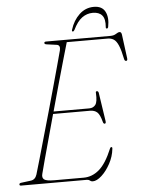

<svg xmlns="http://www.w3.org/2000/svg" viewBox="-58 -896 703 951"><g transform="rotate(-5 293.5 -420.0)"><path d="M336 0H9Q0.5 0 1 -6.5Q1 -13 11.5 -14L58 -20Q81 -22.5 89 -47.5Q97.5 -75 111 -122.5Q124.5 -170 141.2 -228.8Q158 -287.5 175.8 -350.2Q193.5 -413 209.8 -471.8Q226 -530.5 239 -577.8Q252 -625 259 -652Q264 -676 246 -679L195 -686Q185 -687.5 185 -693.5Q185 -700 194.5 -700H514Q531.5 -700 542.5 -707.5Q553.5 -715 561 -715Q569.5 -715 571.5 -701.5L587 -583.5Q589 -570 581 -570Q573.5 -570 571.5 -580.5Q562.5 -625 552.5 -648.2Q542.5 -671.5 529.5 -679.8Q516.5 -688 499 -688H296Q286 -654.5 270.8 -600.8Q255.5 -547 237.2 -482.2Q219 -417.5 201 -351.5H378.5Q398.5 -351.5 409.5 -366Q420.5 -380.5 418 -424Q416.5 -433 423.5 -433Q430 -433 432 -424.5L453.5 -282Q455 -270 449 -269.5Q442 -268.5 439.5 -279Q430 -315.5 416.8 -327.5Q403.5 -339.5 381 -339.5H197.5Q180.5 -277.5 164.8 -220.2Q149 -163 136.8 -118Q124.5 -73 118.5 -48.5Q113.5 -30 124.5 -21Q135.5 -12 175 -12H321Q363.5 -12 398.5 -42Q433.5 -72 463.5 -144.5Q466 -151 470.5 -151Q476.5 -151 475 -142Q471 -104 452 -69Q433 -34 408.8 -12Q384.5 10 364.5 10Q356 10 350.5 5Q345 0 336 0ZM437 -821.5Q407.5 -821.5 383.2 -803.8Q359 -786 339.5 -745.5Q335.5 -738 331 -738Q324.5 -738 327.5 -747Q341.5 -792.5 372.2 -821.5Q403 -850.5 444.5 -850.5Q485.5 -850.5 500.8 -821Q516 -791.5 507 -746Q505.5 -738 500 -738Q494 -738 495 -745.5Q498.5 -786 483.2 -803.8Q468 -821.5 437 -821.5Z"/></g></svg>

Font: Fraunces 144pt Soft Thin
Style: Italic
Weight: 100
Italic angle: -16°
Version: Version 1.000;[0bf87f6ff]